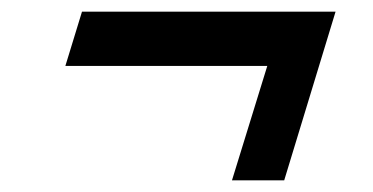

<svg xmlns="http://www.w3.org/2000/svg" viewBox="-20 -422 640 329"><path d="M120.5 -402H555L467 -113H377.5L438 -309H92Z"/></svg>

Font: Newsreader Caption SemiBold
Style: Italic
Weight: 600
Italic angle: -17°
Designer: Hugues Gentile
Foundry: Production Type
Version: Version 1.001